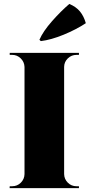

<svg xmlns="http://www.w3.org/2000/svg" viewBox="-20 -974 464 994"><path d="M191.4 -761.2 184.1 -768.1Q203.1 -812 249.3 -864.3Q295.4 -916.5 338.9 -953.6Q374 -939 394 -914.6Q414.1 -890.1 424.3 -854Q374 -820.8 309.1 -794.2Q244.1 -767.6 191.4 -761.2ZM388.7 -9.8V0H29.8L30.3 -9.8H43Q69.3 -9.8 87.9 -28.3Q106.4 -46.9 106.9 -72.8V-627.4Q106 -653.3 87.4 -671.6Q68.8 -689.9 43 -689.9H30.3V-700.2H388.7V-689.9H376Q350.1 -689.9 331.3 -671.9Q312.5 -653.8 312 -627.9V-72.8Q312.5 -46.9 331.1 -28.3Q349.6 -9.8 376 -9.8Z"/></svg>

Font: Cinzel Black
Style: Regular
Weight: 900
Designer: Natanael Gama
Version: Version 1.001;PS 001.001;hotconv 1.0.56;makeotf.lib2.0.21325